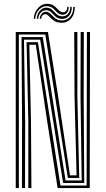

<svg xmlns="http://www.w3.org/2000/svg" viewBox="-20 -964 542 984"><path d="M60.7 0V-800H225.6L278.6 -466.4L338.7 -65.3H372.4L362.1 -468L360.3 -800H376.5V-468L386.1 -52.2H327.7L212.2 -786.9H76.6V0ZM92.4 0 93.1 -341.7 90.3 -773.9H199.1L316 -39.2H398.7L392.7 -468L393.4 -800H409.6L408.9 -468L411.7 -26.1H303.3L185.9 -760.8H102.9L109 -341.7L108.2 0ZM125.1 0V-341.7L116.2 -747.8H174.3L289.9 -13.1H424L425.4 -800H441.3L439.8 0H275.4L221.5 -344.7L163.4 -734.7H130.3L138.8 -341.7L141 0ZM152.8 -868Q155.5 -903.9 177.7 -925.6Q199.9 -947.2 229.7 -944Q244.7 -942.5 254.1 -936.1Q263.6 -929.8 270.6 -921.9Q277.6 -914.1 284.5 -908.1Q291.5 -902.1 301 -901.2Q312.3 -900.1 318.6 -907.7Q324.9 -915.4 324.7 -928.8H332.2Q332.4 -910 323.8 -898.8Q315.2 -887.7 299 -888.5Q287.1 -889.2 279.3 -895.2Q271.4 -901.2 264.6 -909Q257.7 -916.8 249.2 -923.4Q240.6 -930.1 227.4 -932Q202.4 -935.7 182.5 -917.1Q162.6 -898.6 160.4 -868ZM168.3 -868Q170.4 -895.4 186.5 -911.4Q202.6 -927.5 223.7 -924.4Q236 -922.9 244.3 -916.4Q252.6 -909.8 259.6 -901.9Q266.6 -894 275 -887.7Q283.3 -881.5 296 -880.4Q315.5 -878.9 327.8 -892.3Q340.2 -905.7 340.1 -928.8H347.8Q348.2 -900 333.3 -882.6Q318.3 -865.2 294.2 -867.2Q280.3 -868.2 271.1 -874.5Q261.9 -880.7 254.8 -888.7Q247.7 -896.7 240 -903.2Q232.3 -909.7 221.4 -911.2Q204.2 -913.5 190.8 -901.2Q177.5 -888.8 176 -868ZM183.7 -868Q185.2 -885.4 195.5 -895.5Q205.8 -905.5 219.3 -903.4Q228.9 -901.9 236.2 -895.6Q243.4 -889.2 250.7 -881.3Q257.9 -873.3 267.6 -867Q277.3 -860.7 291.8 -859.4Q319.1 -856.6 337.6 -876.2Q356.1 -895.8 355.5 -928.8H363.4Q363.7 -890.7 343 -867.9Q322.3 -845.2 289.3 -847.6Q273.3 -848.7 262.4 -854.7Q251.4 -860.7 243.6 -868.3Q235.8 -876 229.5 -882.3Q223.3 -888.6 216.6 -890.6Q208.4 -892.9 200.2 -887Q191.9 -881.1 191.4 -868Z"/></svg>

Font: Big Shoulders Inline Text Thin
Style: Regular
Weight: 100
Designer: Patric King
Foundry: XO Type Co
Version: Version 2.002